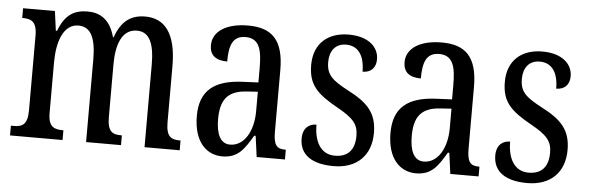

<svg xmlns="http://www.w3.org/2000/svg" viewBox="-41 -671 2468 805"><g transform="rotate(5 1192.5 -268.0)"><path d="M20 0H241V-41H239C204 -41 177 -48 177 -108V-321C177 -407 202 -484 266 -484C320 -484 340 -434 340 -347V0H487V-41H484C449 -41 426 -50 426 -113V-335C426 -414 447 -484 512 -484C566 -484 586 -434 586 -347V0H734V-41H732C696 -41 673 -50 673 -113V-349C673 -486 624 -546 542 -546C486 -546 443 -522 417 -448H414C394 -522 351 -546 299 -546C241 -546 204 -522 178 -454H173L162 -536H28V-495H30C65 -495 90 -486 90 -426V-113C90 -50 67 -41 32 -41H20Z M914 10C981 10 1006 -31 1040 -88H1046L1058 0H1177V-41H1174C1138 -41 1125 -57 1125 -113V-372C1125 -499 1074 -546 975 -546C885 -546 826 -510 826 -450C826 -409 851 -388 900 -388C900 -453 912 -497 968 -497C1027 -497 1038 -448 1038 -373V-312L973 -309C852 -304 793 -256 793 -150C793 -41 847 10 914 10ZM942 -42C901 -42 883 -82 883 -144C883 -223 910 -265 993 -270L1039 -273V-191C1039 -106 1001 -42 942 -42Z M1382 10C1481 10 1539 -49 1539 -143C1539 -227 1499 -268 1418 -310C1348 -347 1322 -368 1322 -423C1322 -470 1346 -502 1391 -502C1440 -502 1469 -465 1469 -395C1505 -395 1525 -417 1525 -452C1525 -502 1483 -545 1398 -545C1311 -545 1252 -495 1252 -405C1252 -321 1289 -285 1379 -235C1445 -198 1467 -174 1467 -125C1467 -67 1440 -34 1384 -34C1324 -34 1296 -86 1296 -157C1267 -157 1239 -140 1239 -94C1239 -24 1293 10 1382 10Z M1729 10C1796 10 1821 -31 1855 -88H1861L1873 0H1992V-41H1989C1953 -41 1940 -57 1940 -113V-372C1940 -499 1889 -546 1790 -546C1700 -546 1641 -510 1641 -450C1641 -409 1666 -388 1715 -388C1715 -453 1727 -497 1783 -497C1842 -497 1853 -448 1853 -373V-312L1788 -309C1667 -304 1608 -256 1608 -150C1608 -41 1662 10 1729 10ZM1757 -42C1716 -42 1698 -82 1698 -144C1698 -223 1725 -265 1808 -270L1854 -273V-191C1854 -106 1816 -42 1757 -42Z M2197 10C2296 10 2354 -49 2354 -143C2354 -227 2314 -268 2233 -310C2163 -347 2137 -368 2137 -423C2137 -470 2161 -502 2206 -502C2255 -502 2284 -465 2284 -395C2320 -395 2340 -417 2340 -452C2340 -502 2298 -545 2213 -545C2126 -545 2067 -495 2067 -405C2067 -321 2104 -285 2194 -235C2260 -198 2282 -174 2282 -125C2282 -67 2255 -34 2199 -34C2139 -34 2111 -86 2111 -157C2082 -157 2054 -140 2054 -94C2054 -24 2108 10 2197 10Z"/></g></svg>

Font: Noto Serif Sinhala ExtraCondensed
Style: Regular
Weight: 400
Width: 2
Designer: Jelle Bosma - Monotype Design Team
Foundry: Monotype Imaging Inc.
Version: Version 2.007